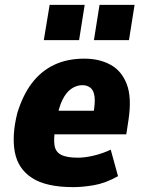

<svg xmlns="http://www.w3.org/2000/svg" viewBox="-20 -758 590 789"><path d="M281 11Q170 11 112 -26.5Q54 -64 41 -132.5Q28 -201 51 -293Q74 -368 111.5 -417Q149 -466 202.5 -491.5Q256 -517 327 -517Q388 -517 434 -492Q480 -467 501 -412Q522 -357 508 -265L499 -206H182L197 -303H377L363 -286Q372 -336 368.5 -361.5Q365 -387 351.5 -397.5Q338 -408 319 -408Q295 -408 273.5 -393.5Q252 -379 236.5 -347.5Q221 -316 212 -262L207 -232Q200 -188 204 -161Q208 -134 231 -122Q254 -110 300 -110Q330 -110 367 -119Q404 -128 435 -143L465 -34Q413 -5 366 3Q319 11 281 11ZM366 -593 389 -738H533L510 -593ZM160 -593 184 -738H328L305 -593Z"/></svg>

Font: Nunito Sans 7pt Condensed Black
Style: Italic
Weight: 900
Width: 3
Italic angle: -9°
Designer: Vernon Adams
Foundry: Vernon Adams
Version: Version 3.101;gftools[0.9.27]